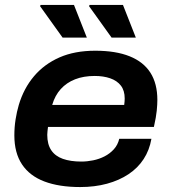

<svg xmlns="http://www.w3.org/2000/svg" viewBox="-20 -744 693 776"><path d="M304 12Q219 12 159.5 -10.5Q100 -33 69 -79.5Q38 -126 38 -197Q38 -230 43 -261.5Q48 -293 56 -320Q76 -387 117.5 -436Q159 -485 220.5 -512Q282 -539 365 -539Q448 -539 504 -516.5Q560 -494 588 -450Q616 -406 616 -340Q616 -322 613.5 -296.5Q611 -271 602 -231H174Q173 -222 172 -214Q171 -206 171 -199Q171 -161 187 -137Q203 -113 234 -102Q265 -91 309 -91Q332 -91 356.5 -96Q381 -101 402.5 -112Q424 -123 440 -140.5Q456 -158 462 -183H592Q584 -137 560.5 -101Q537 -65 499.5 -40Q462 -15 412.5 -1.5Q363 12 304 12ZM191 -320H482Q483 -328 483.5 -334.5Q484 -341 484 -346Q484 -378 468.5 -398Q453 -418 425.5 -427.5Q398 -437 363 -437Q318 -437 283.5 -423.5Q249 -410 225.5 -384Q202 -358 191 -320ZM431 -592 340 -719 342 -724H477L529 -592ZM233 -592 142 -719 144 -724H279L331 -592Z"/></svg>

Font: Archivo SemiExpanded SemiBold
Style: Italic
Weight: 600
Width: 6
Italic angle: -10°
Designer: Hector Gatti
Foundry: Omnibus-Type
Version: Version 2.001